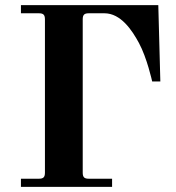

<svg xmlns="http://www.w3.org/2000/svg" viewBox="-20 -732 688 752"><path d="M62 0H419V-32H328C310 -32 304 -38 304 -56V-656C304 -674 310 -680 328 -680H389C453 -680 497 -614 524 -564C556 -505 576 -413 576 -413H608L600 -712H62V-680H132C150 -680 156 -674 156 -656V-56C156 -38 150 -32 132 -32H62Z"/></svg>

Font: Old Standard
Style: Bold
Weight: 700
Designer: Alexey Kryukov <alexios@thessalonica.org.ru>
Version: Version 2.0.2